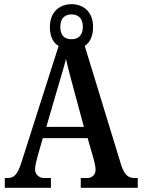

<svg xmlns="http://www.w3.org/2000/svg" viewBox="-20 -900 680 920"><path d="M3 0H224V-47H192C168 -47 148 -63 148 -89C148 -106 155 -131 159 -147L185 -238H400L429 -137C433 -121 438 -101 438 -86C438 -60 418 -47 398 -47H367V0H640V-47H625C596 -47 577 -60 561 -108L386 -680C411 -696 426 -727 426 -771C426 -842 381 -880 323 -880C265 -880 219 -842 219 -771C219 -725 235 -694 261 -680L83 -123C63 -60 46 -47 15 -47H3ZM323 -712C290 -712 269 -729 269 -771C269 -815 293 -831 323 -831C352 -831 377 -815 377 -771C377 -728 352 -712 323 -712ZM202 -292 255 -474C269 -521 287 -580 296 -618C305 -576 321 -519 335 -466L382 -292Z"/></svg>

Font: Noto Serif Tamil Condensed SemiBold
Style: Regular
Weight: 600
Width: 3
Designer: Indian Type Foundry, Tom Grace, and the Monotype Design Team
Foundry: Monotype Imaging Inc.
Version: Version 2.004